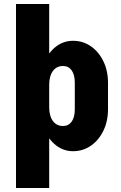

<svg xmlns="http://www.w3.org/2000/svg" viewBox="-20 -740 605 960"><path d="M60 -518V-720H226V-518ZM60 -2H226V200H60ZM226 -520V0H60V-520ZM520 -326V-194H354V-326ZM354 -194H520Q520 -134 497 -86.5Q474 -39 434.5 -11.5Q395 16 345 16L295 -110Q323 -110 338.5 -132Q354 -154 354 -194ZM180 -204H226Q226 -160 244.5 -135Q263 -110 295 -110L345 16Q298 16 260.5 -13Q223 -42 201.5 -91.5Q180 -141 180 -204ZM354 -326Q354 -366 338.5 -388Q323 -410 295 -410L345 -536Q395 -536 434.5 -508.5Q474 -481 497 -433.5Q520 -386 520 -326ZM180 -316Q180 -379 201.5 -429Q223 -479 260.5 -507.5Q298 -536 345 -536L295 -410Q263 -410 244.5 -385Q226 -360 226 -316Z"/></svg>

Font: Akshar Light
Style: Regular
Weight: 300
Designer: Tall Chai
Foundry: Tall Chai
Version: Version 1.100